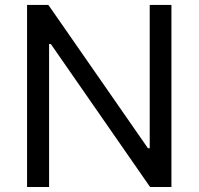

<svg xmlns="http://www.w3.org/2000/svg" viewBox="-20 -747 793 767"><path d="M664.8 -727.3V0H579.5L183.2 -571H176.1V0H88.1V-727.3H173.3L571 -154.8H578.1V-727.3Z"/></svg>

Font: TID UI
Style: Regular
Weight: 400
Designer: The TID Project Authors
Foundry: Bakken & Bæck
Version: Version 1.001;hotconv 1.0.109;makeotfexe 2.5.65596